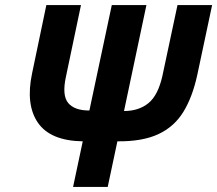

<svg xmlns="http://www.w3.org/2000/svg" viewBox="-20 -734 853 754"><path d="M267 0 305 -179Q178 -181 129 -252Q80 -323 106 -446L162 -714H298L239 -433Q223 -360 247.5 -330Q272 -300 331 -300L419 -714H555L467 -298Q525 -298 563 -329Q601 -360 618 -437L677 -714H813L755 -441Q736 -353 700 -294.5Q664 -236 601.5 -207Q539 -178 441 -179L403 0Z"/></svg>

Font: Noto Sans SemiCondensed
Style: Bold Italic
Weight: 700
Width: 4
Italic angle: -12°
Designer: Monotype Design Team
Foundry: Monotype Imaging Inc.
Version: Version 2.013; ttfautohint (v1.8.4.7-5d5b)